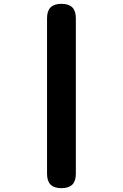

<svg xmlns="http://www.w3.org/2000/svg" viewBox="-20 -840 640 1000"><path d="M225 65V-745Q225 -783 243.5 -801.5Q262 -820 300 -820Q338 -820 356.5 -801.5Q375 -783 375 -745V65Q375 103 356.5 121.5Q338 140 300 140Q262 140 243.5 121.5Q225 103 225 65Z"/></svg>

Font: Maple Mono NL ExtraBold
Style: Regular
Weight: 800
Monospace: yes
Designer: subframe7536
Version: Version 7.000